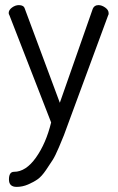

<svg xmlns="http://www.w3.org/2000/svg" viewBox="-20 -499 460 751"><path d="M180 -20 17 -439Q14 -444 14 -448Q14 -460 27 -469.5Q40 -479 54 -479Q73 -479 77 -465L214 -97L343 -465Q349 -479 365 -479Q378 -479 391.5 -469.5Q405 -460 405 -447Q405 -441 403 -439L248 -19Q235 17 230 30Q225 43 210.5 77Q196 111 186.5 126Q177 141 160 166Q143 191 127.5 202Q112 213 90 222.5Q68 232 45 232Q15 232 15 203Q15 173 35 173Q81 173 120.5 117.5Q160 62 180 -20Z"/></svg>

Font: Dosis
Style: Regular
Weight: 400
Designer: Edgar Tolentino, Pablo Impallari, Igino Marini
Foundry: Edgar Tolentino, Pablo Impallari, Igino Marini
Version: Version 1.007